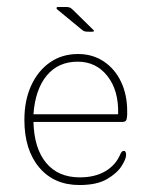

<svg xmlns="http://www.w3.org/2000/svg" viewBox="-20 -522 431 551"><path d="M211 -440 143 -496Q142 -498 142.5 -500Q143 -502 146 -502H169Q177 -502 181 -500Q185 -498 190 -493L248 -436Q253 -431 244 -431H236Q227 -431 223 -432Q219 -433 211 -440ZM331 -172H76Q78 -96 112.5 -54.5Q147 -13 209 -13Q253 -13 283 -31Q313 -49 326 -81Q330 -89 335 -89Q339 -89 340.5 -85.5Q342 -82 342 -78Q342 -66 329 -45.5Q316 -25 287 -8Q258 9 208 9Q135 9 92.5 -41.5Q50 -92 50 -178Q50 -234 69.5 -276.5Q89 -319 123.5 -343Q158 -367 204 -367Q246 -367 278 -345.5Q310 -324 327.5 -287Q345 -250 345 -203Q345 -196 345 -193Q345 -190 344 -183Q343 -172 331 -172ZM76 -194H319Q321 -262 288.5 -303.5Q256 -345 203 -345Q147 -345 114 -305Q81 -265 76 -194Z"/></svg>

Font: Zain ExtraLight
Style: Regular
Weight: 200
Designer: Zain,Boutros
Foundry: Mobile Telecommunications Company (Zain), 2024
Version: Version 1.51; ttfautohint (v1.8.4)